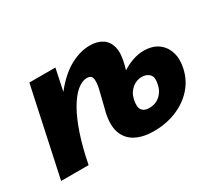

<svg xmlns="http://www.w3.org/2000/svg" viewBox="-90 -612 909 805"><g transform="rotate(-30 364.5 -209.0)"><path d="M457 14Q407 14 371.5 -4Q336 -22 322 -59Q308 -96 320 -152L345 -253Q352 -283 349 -301.5Q346 -320 324 -320Q300 -320 275 -299Q250 -278 226.5 -237Q203 -196 183 -136.5Q163 -77 148 0H80Q105 -117 141.5 -199.5Q178 -282 221.5 -333Q265 -384 311.5 -408Q358 -432 402 -432Q438 -432 462 -416.5Q486 -401 494 -369Q502 -337 488 -286L450 -143Q443 -108 454 -94Q465 -80 488 -80Q510 -80 526 -88.5Q542 -97 553 -112Q564 -127 568 -147Q576 -181 562 -195Q548 -209 525 -209Q513 -209 501.5 -205Q490 -201 479.5 -192.5Q469 -184 461.5 -172Q454 -160 450 -143L407 -175Q421 -205 441 -228.5Q461 -252 485.5 -267.5Q510 -283 536 -291.5Q562 -300 586 -300Q629 -300 656 -280.5Q683 -261 693.5 -227.5Q704 -194 694 -150Q682 -99 648.5 -62.5Q615 -26 565.5 -6Q516 14 457 14ZM15 0 106 -424H232L143 0Z"/></g></svg>

Font: Ysabeau ExtraBold
Style: Italic
Weight: 800
Italic angle: -12°
Designer: Christian Thalmann (Catharsis Fonts)
Version: Version 2.002